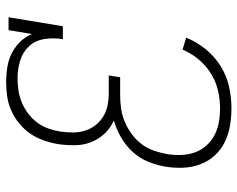

<svg xmlns="http://www.w3.org/2000/svg" viewBox="-96 -688 791 640"><g transform="rotate(-90 300.0 -367.5)"><path d="M260 8Q230 8 201 3Q172 -2 146.5 -14.5Q121 -27 102 -48Q83 -69 73 -95.5Q63 -122 61.5 -152Q60 -182 65 -212Q70 -241 81.5 -269.5Q93 -298 114 -321Q135 -344 162.5 -360Q190 -376 219 -384Q194 -395 175.5 -414.5Q157 -434 147 -459Q137 -484 136.5 -512.5Q136 -541 140 -569Q144 -593 152 -616.5Q160 -640 174 -661Q188 -682 208 -698.5Q228 -715 251 -725.5Q274 -736 298.5 -739.5Q323 -743 346 -743Q372 -743 397 -739Q422 -735 443.5 -724Q465 -713 481.5 -696Q498 -679 507 -657L520 -735H563L533 -554H490Q495 -584 490.5 -614.5Q486 -645 467 -666Q448 -687 419.5 -696Q391 -705 360 -705Q340 -705 319.5 -702Q299 -699 279.5 -691Q260 -683 242.5 -670Q225 -657 212 -639.5Q199 -622 192 -602Q185 -582 182 -562Q179 -541 179 -520Q179 -499 185 -480Q191 -461 203 -445.5Q215 -430 232 -419.5Q249 -409 269 -405Q289 -401 310 -401H369L363 -363H304Q282 -363 259.5 -360Q237 -357 215.5 -348Q194 -339 174.5 -325Q155 -311 140.5 -292Q126 -273 118.5 -251Q111 -229 107 -207Q103 -183 104 -159Q105 -135 112.5 -114Q120 -93 135 -76Q150 -59 170 -48.5Q190 -38 213 -34Q236 -30 260 -30Q290 -30 319.5 -37Q349 -44 375.5 -60.5Q402 -77 422.5 -101.5Q443 -126 455 -155L495 -143Q481 -108 456.5 -78Q432 -48 400 -28Q368 -8 332 0Q296 8 260 8Z"/></g></svg>

Font: Iosevka Curly Slab XLtEx
Style: Italic
Weight: 200
Width: 7
Italic angle: -9°
Monospace: yes
Designer: Belleve Invis
Foundry: Belleve Invis
Version: Version 11.1.0; ttfautohint (v1.8.3)